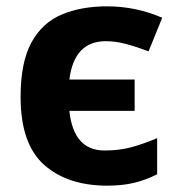

<svg xmlns="http://www.w3.org/2000/svg" viewBox="-20 -576 564 606"><path d="M319 10Q193 10 119 -56Q45 -122 45 -270Q45 -379 79 -441.5Q113 -504 174.5 -530Q236 -556 318 -556Q409 -556 492 -520L449 -414Q412 -428 378.5 -437Q345 -446 314 -446Q214 -446 199 -325H405V-226H199Q212 -101 310 -101Q358 -101 397 -112Q436 -123 476 -140V-26Q441 -8 403.5 1Q366 10 319 10Z"/></svg>

Font: RS Noto Sans
Style: Bold
Weight: 700
Designer: Monotype Design Team
Foundry: Monotype Imaging Inc.
Version: Version 3.10